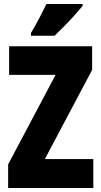

<svg xmlns="http://www.w3.org/2000/svg" viewBox="-20 -947 511 967"><path d="M450 0H21V-119L260 -570H26V-714H444V-595L206 -146H450ZM396 -917Q382 -900 358.5 -873.5Q335 -847 307.5 -819Q280 -791 255 -767H136V-781Q160 -821 179 -857.5Q198 -894 214 -927H396Z"/></svg>

Font: Noto Sans Sinhala UI ExtraCondensed Black
Style: Regular
Weight: 900
Width: 2
Designer: Jelle Bosma - Monotype Design Team
Foundry: Monotype Imaging Inc.
Version: Version 2.006; ttfautohint (v1.8.4.7-5d5b)